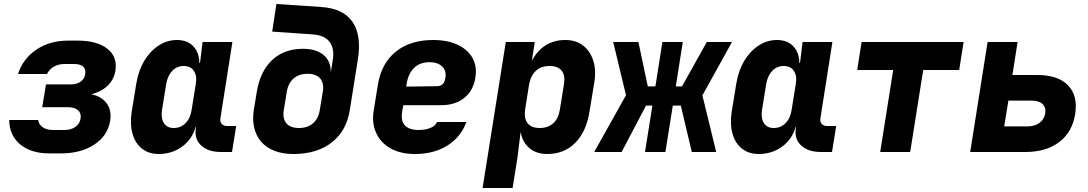

<svg xmlns="http://www.w3.org/2000/svg" viewBox="-20 -760 5440 960"><path d="M227 7Q135 7 81 -38Q27 -83 26 -160H171Q174 -137 194 -123.5Q214 -110 245 -110H302Q335 -110 357 -125.5Q379 -141 383 -168Q387 -194 370 -209Q353 -224 320 -224H191L210 -338H333Q364 -338 383 -351.5Q402 -365 406 -389Q414 -440 349 -440H303Q272 -440 249 -426.5Q226 -413 215 -390H70Q95 -467 162 -512Q229 -557 321 -557H367Q465 -557 516.5 -516.5Q568 -476 557 -407Q550 -362 517.5 -331Q485 -300 436 -289Q488 -278 513.5 -243Q539 -208 531 -157Q519 -82 452 -37.5Q385 7 284 7Z M774 10Q723 10 689 -17.5Q655 -45 642 -93.5Q629 -142 639 -205L662 -345Q673 -409 702 -457Q731 -505 773.5 -532.5Q816 -560 865 -560Q916 -560 946 -529Q976 -498 977 -445H980L993 -550H1142L1082 -168Q1079 -151 1088.5 -140.5Q1098 -130 1115 -130H1161L1140 0H1085Q1021 0 986 -32.5Q951 -65 959 -117L960 -125H958Q941 -64 890.5 -27Q840 10 774 10ZM849 -120Q884 -120 908 -144.5Q932 -169 938 -210L959 -340Q966 -381 949.5 -405.5Q933 -430 898 -430Q864 -430 841 -405.5Q818 -381 811 -340L790 -210Q784 -169 799.5 -144.5Q815 -120 849 -120Z M1454 10Q1381 11 1331.5 -15.5Q1282 -42 1260.5 -92.5Q1239 -143 1249 -210L1264 -301Q1281 -404 1341 -460Q1401 -516 1495 -516Q1561 -516 1598 -485Q1635 -454 1634 -397L1644 -461Q1653 -517 1628 -550.5Q1603 -584 1543 -588L1341 -602L1362 -740L1586 -725Q1696 -718 1742.5 -650.5Q1789 -583 1769 -461L1729 -210Q1713 -107 1641 -49.5Q1569 8 1454 10ZM1475 -120Q1518 -120 1545 -143.5Q1572 -167 1579 -210L1594 -301Q1601 -344 1581 -367.5Q1561 -391 1518 -391Q1475 -391 1448 -367.5Q1421 -344 1414 -301L1399 -210Q1392 -167 1412 -143.5Q1432 -120 1475 -120Z M2055 10Q1983 10 1933 -18Q1883 -46 1860.5 -96Q1838 -146 1849 -210L1870 -340Q1888 -445 1960 -502.5Q2032 -560 2146 -560Q2217 -560 2267.5 -536.5Q2318 -513 2342 -471Q2366 -429 2357 -373Q2347 -307 2301.5 -270.5Q2256 -234 2185 -234H1997L1992 -210Q1982 -158 2003.5 -134Q2025 -110 2074 -110Q2106 -110 2131.5 -120Q2157 -130 2165 -150H2312Q2284 -74 2216.5 -32Q2149 10 2055 10ZM2011 -327 2164 -329Q2181 -329 2192 -338Q2203 -347 2207 -371Q2213 -406 2191 -427.5Q2169 -449 2128 -449Q2079 -449 2050 -420Q2021 -391 2013 -340Z M2393 180 2509 -550H2654L2639 -455Q2665 -506 2707.5 -533Q2750 -560 2807 -560Q2859 -560 2895 -532.5Q2931 -505 2946.5 -456.5Q2962 -408 2951 -345L2928 -205Q2912 -102 2856.5 -46Q2801 10 2716 10Q2662 10 2627.5 -19Q2593 -48 2583 -100L2567 30L2543 180ZM2679 -120Q2720 -120 2746 -143.5Q2772 -167 2779 -210L2800 -340Q2807 -384 2788 -407Q2769 -430 2728 -430Q2685 -430 2659 -405.5Q2633 -381 2625 -335L2606 -215Q2599 -169 2617.5 -144.5Q2636 -120 2679 -120Z M2951 0 3110 -284 3046 -550H3172L3219 -328H3257L3292 -550H3394L3359 -328H3390L3514 -550H3640L3492 -283L3561 0H3439L3384 -232H3344L3307 0H3205L3242 -232H3210L3088 0Z M3774 10Q3723 10 3689 -17.5Q3655 -45 3642 -93.5Q3629 -142 3639 -205L3662 -345Q3673 -409 3702 -457Q3731 -505 3773.5 -532.5Q3816 -560 3865 -560Q3916 -560 3946 -529Q3976 -498 3977 -445H3980L3993 -550H4142L4082 -168Q4079 -151 4088.5 -140.5Q4098 -130 4115 -130H4161L4140 0H4085Q4021 0 3986 -32.5Q3951 -65 3959 -117L3960 -125H3958Q3941 -64 3890.5 -27Q3840 10 3774 10ZM3849 -120Q3884 -120 3908 -144.5Q3932 -169 3938 -210L3959 -340Q3966 -381 3949.5 -405.5Q3933 -430 3898 -430Q3864 -430 3841 -405.5Q3818 -381 3811 -340L3790 -210Q3784 -169 3799.5 -144.5Q3815 -120 3849 -120Z M4381 0 4446 -410H4266L4288 -550H4798L4776 -410H4596L4531 0Z M4831 0 4918 -550H5068L5042 -385H5166Q5270 -385 5320 -333.5Q5370 -282 5356 -191Q5342 -100 5276.5 -50Q5211 0 5106 0ZM5001 -128H5116Q5154 -128 5177.5 -145.5Q5201 -163 5206 -193Q5211 -222 5193 -239.5Q5175 -257 5137 -257H5022Z"/></svg>

Font: JetBrains Mono NL ExtraBold
Style: Italic
Weight: 800
Italic angle: -9°
Monospace: yes
Designer: Philipp Nurullin, Konstantin Bulenkov
Foundry: JetBrains
Version: Version 2.305; ttfautohint (v1.8.4.7-5d5b)